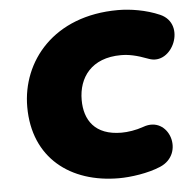

<svg xmlns="http://www.w3.org/2000/svg" viewBox="-51 -733 794 795"><g transform="rotate(-5 346.5 -335.0)"><path d="M412 12C461 12 533 2 585 -20C695 -66 640 -232 530 -191C499 -180 465 -175 439 -175C328 -175 286 -241 286 -324C286 -417 341 -495 464 -495C495 -495 527 -489 577 -470C673 -433 747 -600 641 -647C584 -672 518 -682 468 -682C200 -682 59 -504 59 -315C59 -102 211 12 412 12Z"/></g></svg>

Font: SN Pro Black
Style: Italic
Weight: 900
Italic angle: -9°
Designer: Tobias Whetton
Foundry: Supernotes
Version: Version 1.001;Glyphs 3.2 (3249)